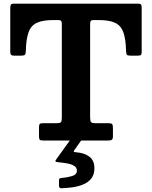

<svg xmlns="http://www.w3.org/2000/svg" viewBox="-20 -770 833 1052"><path d="M193.7 -23Q193.7 -7.5 198.7 -3.8Q203.7 0 218.7 0H570.3Q585.8 0 592.3 -3.9Q598.8 -7.8 598.8 -24.3V-69Q598.8 -84.8 594.5 -89.9Q590.3 -95 574 -95H503.8Q482.8 -95 478.3 -101.5Q473.8 -108 473.8 -129.3V-638.5Q473.8 -650.7 477.3 -655.4Q480.8 -660 492.8 -660H521.3Q578.8 -660 610.6 -645Q642.5 -630 655.9 -593.2Q669.2 -556.5 670.7 -490.5Q671.2 -475.2 675.1 -470.1Q679 -465 695.8 -465H731.3Q747 -465 751.6 -468.5Q756.3 -472 756.3 -487V-726.2Q756.3 -740.2 752.6 -745.1Q749 -750 735.8 -750H59.2Q42.7 -750 39.5 -744.5Q36.2 -739 36.2 -722.2V-488Q36.2 -475.2 40.4 -470.1Q44.5 -465 58 -465H95.3Q111.5 -465 116.3 -469.9Q121 -474.7 121.5 -489.5Q123 -555.7 136.3 -592.7Q149.5 -629.7 181.6 -644.9Q213.8 -660 271.3 -660H299.2Q311 -660 314.9 -655.5Q318.7 -651 318.7 -639.2V-125Q318.7 -105.8 313.7 -100.4Q308.7 -95 289.7 -95H215.7Q203 -95 198.4 -91.1Q193.7 -87.3 193.7 -73.8ZM303.3 247Q303.3 262 315.8 261.5Q345.3 260.5 376.8 256.3Q408.3 252 435.8 240.6Q463.3 229.3 480.3 207.9Q497.3 186.5 497.3 152Q497.3 110 470.4 89Q443.5 68 398.8 64.5Q385.3 63.5 384 61Q382.8 58.5 389.3 50L423.8 1Q427.8 -4.8 427 -6.9Q426.3 -9 414.8 -9H377.5Q371.5 -9 369.6 -8.3Q367.8 -7.5 365.3 -4L287.2 104.5Q282.2 111 284.2 114.3Q286.2 117.5 300.7 119Q323.2 121 346.6 125Q370 129 385.6 138.3Q401.3 147.5 401.3 165Q401.3 186.5 375.3 194.5Q349.3 202.5 318.8 205Q311.3 205.5 307.3 207.7Q303.3 210 303.3 218.5Z"/></svg>

Font: Besley
Style: Regular
Weight: 400
Designer: Owen Earl
Foundry: indestructible type*
Version: Version 4.000